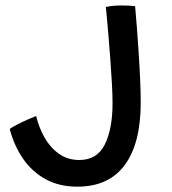

<svg xmlns="http://www.w3.org/2000/svg" viewBox="-20 -673 629 702"><path d="M263 9.5Q196.5 9.5 146.8 -17.8Q97 -45 64.2 -92.8Q31.5 -140.5 15.5 -201.5Q24 -208 42 -217.2Q60 -226.5 79.5 -235.2Q99 -244 112 -249Q122.5 -206 143.2 -169.5Q164 -133 195.8 -110.5Q227.5 -88 270 -88Q335 -88 363.2 -144.8Q391.5 -201.5 391.5 -296Q391.5 -327 389 -370.8Q386.5 -414.5 383 -461.2Q379.5 -508 376 -549Q372.5 -590 370 -617Q367.5 -644 367 -647.5Q393 -653 423.5 -653Q452.5 -653 474 -650.5Q477 -617.5 480.5 -572Q484 -526.5 487.2 -476.8Q490.5 -427 492.5 -380.2Q494.5 -333.5 494.5 -298Q494.5 -148.5 436 -69.5Q377.5 9.5 263 9.5Z"/></svg>

Font: Grandstander
Style: Regular
Weight: 400
Designer: Tyler Finck
Foundry: Etcetera Type Co
Version: Version 1.200; ttfautohint (v1.8.3)